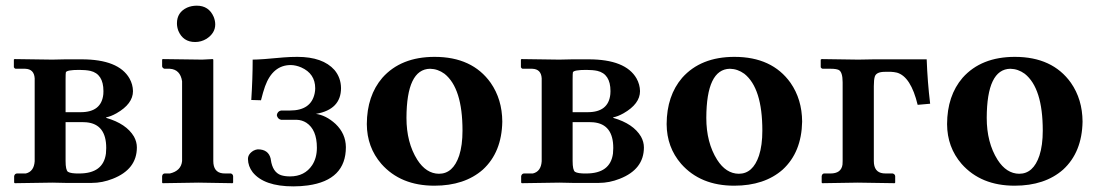

<svg xmlns="http://www.w3.org/2000/svg" viewBox="-20 -644 3868 676"><path d="M210.9 -249H264.2Q337.4 -249 343.8 -312.5Q344.2 -317.9 344.2 -323.2Q344.2 -383.8 297.9 -394.5Q281.7 -397.9 258.8 -397.9Q215.8 -397.9 211.9 -389.6Q210.9 -385.7 210.9 -363.8ZM210.9 -213.9V-77.1Q210.9 -45.4 219.2 -39.1Q229.5 -32.7 258.8 -33.2Q343.8 -33.2 353 -103.5Q354 -113.3 354 -123Q354 -207 284.2 -213.4Q278.3 -213.9 272.9 -213.9ZM32.2 1 29.8 -1V-23.9Q31.7 -32.2 39.1 -33.2H70.8Q99.6 -40 102.1 -76.2V-368.2Q100.1 -400.9 68.8 -401.9H35.2Q30.8 -402.8 28.8 -407.2V-434.1L30.8 -436L164.1 -434.1L210 -435.1H267.1Q397.5 -435.1 436 -367.7Q447.8 -346.7 448.2 -323.2Q448.2 -278.3 390.1 -245.1Q369.1 -233.4 354 -231V-229Q424.8 -208.5 451.7 -163.1Q461.9 -144.5 461.9 -125Q461.9 -47.9 377 -14.6Q340.3 0 303.2 0H210.9L164.1 -1Z M731 -434.1V-77.1Q731 -37.6 763.7 -33.7Q769 -33.2 773.9 -33.2H793Q799.8 -31.2 800.8 -23.9V-1L798.8 1Q797.9 1 678.7 -1L552.7 1L550.8 -1V-23.9Q552.2 -32.2 559.1 -33.2H578.1Q617.7 -42.5 621.1 -77.1V-357.9Q614.7 -399.4 578.1 -401.9H559.1Q552.2 -403.8 550.8 -410.2V-434.1L552.7 -436Q553.7 -436 691.9 -434.1L729 -436ZM603 -562Q603 -600.6 638.7 -617.2Q654.3 -624 672.9 -624Q715.3 -624 732.4 -584.5Q737.8 -570.8 737.8 -558.1Q737.8 -527.3 707 -507.3Q688.5 -496.1 667 -496.1Q624.5 -496.1 607.9 -535.6Q603 -548.8 603 -562Z M1001 -22.9Q1052.7 -22.9 1079.1 -62.5Q1095.7 -87.9 1095.7 -124Q1095.7 -187.5 1058.6 -211.9Q1043 -221.7 1024.9 -222.2H969.7Q957 -225.1 954.6 -238.8Q957 -252.4 969.7 -254.9H1001Q1075.2 -254.9 1087.9 -315.4Q1089.8 -324.7 1089.8 -333Q1089.8 -384.8 1040.5 -406.7Q1022 -414.6 1003.9 -415Q940.4 -415 913.1 -339.8Q906.2 -320.3 898.9 -291L864.7 -292Q869.6 -367.7 869.6 -434.1Q898.4 -434.1 979 -441.9Q1002.9 -443.8 1026.9 -443.8Q1116.7 -443.8 1157.7 -397.5Q1180.2 -370.6 1180.7 -334Q1180.7 -258.8 1093.3 -243.2Q1091.3 -242.7 1090.8 -243.2Q1127.4 -238.8 1161.6 -207.5Q1197.3 -173.3 1197.8 -126Q1197.8 -9.8 1064 8.8Q1039.6 12.2 1012.7 12.2Q909.7 12.2 869.6 -37.6Q853.5 -58.6 853 -84Q853 -102.1 873 -113.8Q880.9 -117.7 887.7 -118.2Q925.3 -118.2 933.1 -85Q933.6 -82.5 933.6 -81.1Q939.9 -37.6 969.2 -27.3Q982.9 -22.9 1001 -22.9Z M1494.1 -401.9Q1411.6 -400.4 1411.1 -229Q1411.1 -142.1 1449.2 -81.5Q1480.5 -32.7 1525.4 -32.2Q1575.2 -32.2 1596.7 -96.2Q1608.4 -132.3 1608.4 -184.1Q1608.4 -334 1544.9 -384.3Q1521.5 -401.4 1494.1 -401.9ZM1271.5 -207Q1272 -307.1 1326.2 -370.1Q1391.6 -443.8 1510.3 -443.8Q1642.6 -443.8 1707.5 -352.5Q1748 -294.4 1748.5 -215.8Q1746.6 -107.9 1680.2 -46.9Q1615.7 9.8 1509.3 9.8Q1390.6 9.8 1322.8 -66.9Q1272 -125.5 1271.5 -207Z M1996.1 -249H2049.3Q2122.6 -249 2128.9 -312.5Q2129.4 -317.9 2129.4 -323.2Q2129.4 -383.8 2083 -394.5Q2066.9 -397.9 2043.9 -397.9Q2001 -397.9 1997.1 -389.6Q1996.1 -385.7 1996.1 -363.8ZM1996.1 -213.9V-77.1Q1996.1 -45.4 2004.4 -39.1Q2014.6 -32.7 2043.9 -33.2Q2128.9 -33.2 2138.2 -103.5Q2139.2 -113.3 2139.2 -123Q2139.2 -207 2069.3 -213.4Q2063.5 -213.9 2058.1 -213.9ZM1817.4 1 1814.9 -1V-23.9Q1816.9 -32.2 1824.2 -33.2H1856Q1884.8 -40 1887.2 -76.2V-368.2Q1885.3 -400.9 1854 -401.9H1820.3Q1815.9 -402.8 1814 -407.2V-434.1L1815.9 -436L1949.2 -434.1L1995.1 -435.1H2052.2Q2182.6 -435.1 2221.2 -367.7Q2232.9 -346.7 2233.4 -323.2Q2233.4 -278.3 2175.3 -245.1Q2154.3 -233.4 2139.2 -231V-229Q2210 -208.5 2236.8 -163.1Q2247.1 -144.5 2247.1 -125Q2247.1 -47.9 2162.1 -14.6Q2125.5 0 2088.4 0H1996.1L1949.2 -1Z M2549.8 -401.9Q2467.3 -400.4 2466.8 -229Q2466.8 -142.1 2504.9 -81.5Q2536.1 -32.7 2581.1 -32.2Q2630.9 -32.2 2652.3 -96.2Q2664.1 -132.3 2664.1 -184.1Q2664.1 -334 2600.6 -384.3Q2577.1 -401.4 2549.8 -401.9ZM2327.1 -207Q2327.6 -307.1 2381.8 -370.1Q2447.3 -443.8 2565.9 -443.8Q2698.2 -443.8 2763.2 -352.5Q2803.7 -294.4 2804.2 -215.8Q2802.2 -107.9 2735.8 -46.9Q2671.4 9.8 2564.9 9.8Q2446.3 9.8 2378.4 -66.9Q2327.6 -125.5 2327.1 -207Z M2946.8 -77.1V-354Q2946.8 -391.1 2932.6 -397.9Q2923.3 -401.9 2905.8 -401.9H2876Q2871.1 -403.3 2869.6 -407.2V-434.1L2873 -436L3002 -434.1L3057.6 -435.1H3242.7Q3245.6 -355.5 3254.9 -278.8L3210.9 -274.9Q3187 -374 3138.2 -388.2Q3127.9 -390.6 3117.7 -391.1H3095.7Q3065.4 -391.1 3060.1 -374.5Q3056.6 -363.8 3056.6 -340.8V-77.1Q3056.6 -37.6 3089.4 -33.7Q3094.7 -33.2 3099.6 -33.2H3123Q3130.9 -31.2 3131.8 -23.9V-1L3129.9 1Q3128.9 1 3000 -1L2875 1L2873 -1V-23.9Q2874.5 -32.2 2880.9 -33.2H2903.8Q2941.9 -33.2 2946.3 -64.5Q2946.8 -70.8 2946.8 -77.1Z M3537.1 -401.9Q3454.6 -400.4 3454.1 -229Q3454.1 -142.1 3492.2 -81.5Q3523.4 -32.7 3568.4 -32.2Q3618.2 -32.2 3639.6 -96.2Q3651.4 -132.3 3651.4 -184.1Q3651.4 -334 3587.9 -384.3Q3564.5 -401.4 3537.1 -401.9ZM3314.5 -207Q3314.9 -307.1 3369.1 -370.1Q3434.6 -443.8 3553.2 -443.8Q3685.5 -443.8 3750.5 -352.5Q3791 -294.4 3791.5 -215.8Q3789.6 -107.9 3723.1 -46.9Q3658.7 9.8 3552.2 9.8Q3433.6 9.8 3365.7 -66.9Q3314.9 -125.5 3314.5 -207Z"/></svg>

Font: Linux Libertine O
Style: Bold
Weight: 700
Designer: Philipp H. Poll
Foundry: Philipp H. Poll
Version: Version 5.0.0